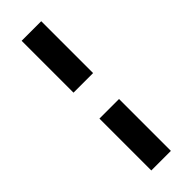

<svg xmlns="http://www.w3.org/2000/svg" viewBox="-323 -735 1047 1047"><g transform="rotate(-45 200.5 -211.0)"><path d="M127 -311V-711H278V-311ZM127 289V-111H278V289Z"/></g></svg>

Font: Ysabeau Infant Black
Style: Regular
Weight: 900
Designer: Christian Thalmann (Catharsis Fonts)
Version: Version 2.001;gftools[0.9.30]; featfreeze: ss01,ss02,lnum